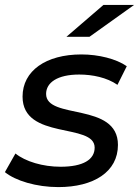

<svg xmlns="http://www.w3.org/2000/svg" viewBox="-32 -757 567 783"><path d="M239 -607H333L515 -737H390ZM206 6C350 6 449 -56 449 -166C449 -342 156 -267 156 -374C156 -420 202 -453 291 -453C345 -453 404 -441 447 -411L485 -487C442 -517 370 -535 300 -535C155 -535 60 -468 60 -363C60 -184 354 -258 354 -155C354 -106 307 -77 215 -77C143 -77 72 -98 31 -131L-12 -55C31 -20 116 6 206 6Z"/></svg>

Font: AWKNG-Font Medium
Style: Italic
Weight: 500
Italic angle: -11.3°
Designer: Awakening Church
Foundry: Awakening Church
Version: Version 1.700;PS 001.700;hotconv 1.0.88;makeotf.lib2.5.64775